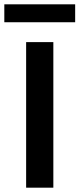

<svg xmlns="http://www.w3.org/2000/svg" viewBox="-43 -869 368 889"><path d="M78 0V-674H204V0ZM305 -766H-23V-849H305Z"/></svg>

Font: Hind SemiBold
Style: Regular
Weight: 600
Designer: Manushi Parikh, Satya Rajpurohit
Foundry: Indian Type Foundry
Version: Version 2.001;PS 1.0;hotconv 1.0.79;makeotf.lib2.5.61930; tt